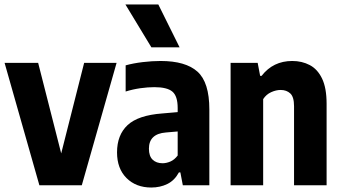

<svg xmlns="http://www.w3.org/2000/svg" viewBox="-22 -828 1525 858"><path d="M154 0 -1.5 -547H148.5L251.5 -142.5L354 -547H499L343.5 0Z M654 10Q586 10 543.5 -32.2Q501 -74.5 501 -147Q501 -225 548.2 -269Q595.5 -313 703 -321L772 -327V-345.5Q772 -398.5 748.5 -418.5Q725 -438.5 667.5 -438.5Q639 -438.5 605.2 -433.8Q571.5 -429 539.5 -419V-536Q574 -545.5 616 -550.5Q658 -555.5 695.5 -555.5Q807.5 -555.5 860.5 -507.8Q913.5 -460 913.5 -339V0H795L784 -57.5H777.5Q758 -21.5 725.8 -5.8Q693.5 10 654 10ZM643.5 -163.5Q643.5 -130.5 660 -114.5Q676.5 -98.5 704.5 -98.5Q721 -98.5 739 -106Q757 -113.5 772 -133V-240.5L719.5 -236Q643.5 -230 643.5 -163.5ZM654.5 -616.5 538.5 -808H685.5L780.5 -616.5Z M1008.5 0V-547H1129.5L1140.5 -489H1147Q1198.5 -555.5 1284 -555.5Q1327.5 -555.5 1362.2 -537.2Q1397 -519 1417.2 -477Q1437.5 -435 1437.5 -364V0H1292V-353.5Q1292 -395 1275.2 -410.5Q1258.5 -426 1232 -426Q1212 -426 1190 -416.2Q1168 -406.5 1154 -385V0Z"/></svg>

Font: Encode Sans Cnd
Style: Bold
Weight: 700
Width: 3
Designer: Multiple Designers
Foundry: Impallari Type
Version: Version 3.002; ttfautohint (v1.8.3) -l 8 -r 50 -G 200 -x 14 